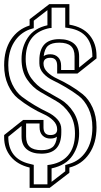

<svg xmlns="http://www.w3.org/2000/svg" viewBox="-20 -815 486 927"><path d="M0 -151V-163L92 -236H190V-200Q190 -163 223 -163Q256 -163 256 -190V-191Q256 -214 237 -233Q218 -252 189.5 -264.5Q161 -277 128 -297Q95 -317 66.5 -340Q38 -363 19 -404.5Q0 -446 0 -500Q0 -574 33 -624Q66 -674 123 -692V-722L218 -795H315V-696Q380 -685 413 -644.5Q446 -604 446 -545V-533L354 -460H256V-498Q256 -536 223 -536Q190 -536 190 -508Q190 -485 209 -466.5Q228 -448 256.5 -435Q285 -422 318 -402.5Q351 -383 379.5 -360Q408 -337 427 -295.5Q446 -254 446 -200Q446 -124 410.5 -72.5Q375 -21 315 -6V19L220 92H123V-6Q64 -20 32 -59Q0 -98 0 -151ZM104 -530Q104 -475 130.5 -438Q157 -401 195 -379.5Q233 -358 271 -336Q309 -314 335.5 -272.5Q362 -231 362 -170Q362 -112 330.5 -64.5Q299 -17 229 -2V63L295 12V-18L315 -24Q366 -39 396 -85Q426 -131 426 -200Q426 -252 407 -291.5Q388 -331 359.5 -352.5Q331 -374 298 -393.5Q265 -413 236.5 -426.5Q208 -440 189 -461Q170 -482 170 -509V-523Q170 -626 266 -626Q311 -626 336.5 -605Q362 -584 362 -543V-489L426 -541Q426 -660 315 -679L295 -682V-778H229V-680Q220 -680 209 -677Q104 -650 104 -530ZM209 -18Q274 -25 308 -64Q342 -103 342 -170Q342 -228 315.5 -267Q289 -306 251 -327.5Q213 -349 175 -371Q137 -393 110.5 -432Q84 -471 84 -530Q84 -588 114.5 -633.5Q145 -679 209 -693V-766L143 -715V-679L123 -673Q75 -655 47.5 -610.5Q20 -566 20 -500Q20 -448 39 -408.5Q58 -369 86.5 -347.5Q115 -326 148 -306.5Q181 -287 209.5 -273.5Q238 -260 257 -239Q276 -218 276 -191V-176Q276 -73 180 -73Q135 -73 109.5 -94Q84 -115 84 -156V-207L20 -155Q20 -48 123 -24L143 -19V75H209ZM191 -544Q203 -553 223 -553Q246 -553 260.5 -538.5Q275 -524 275 -498V-477H340V-543Q340 -577 322 -593Q304 -609 266 -609Q230 -609 212.5 -594.5Q195 -580 191 -544ZM106 -156Q106 -122 124 -106Q142 -90 180 -90Q216 -90 233.5 -104.5Q251 -119 255 -155Q243 -146 223 -146Q200 -146 185.5 -160.5Q171 -175 171 -201V-219H106Z"/></svg>

Font: Imposible
Style: Regular
Weight: 400
Designer: Rodrigo Fuenzalida
Foundry: fragTYPE
Version: Version 1.000